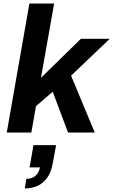

<svg xmlns="http://www.w3.org/2000/svg" viewBox="-20 -744 636 1078"><path d="M18 0 145 -724H284L210 -307L434 -526H596L379 -319L512 0H362L276 -229L182 -148L156 0ZM119 314 128 260Q162 260 181 241.5Q200 223 204 196H146L168 71H295L277 169Q268 222 245 254Q222 286 189.5 300Q157 314 119 314Z"/></svg>

Font: Archivo SemiBold
Style: Bold Italic
Weight: 700
Italic angle: -10°
Version: Version 2.001